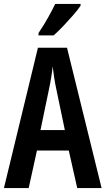

<svg xmlns="http://www.w3.org/2000/svg" viewBox="-20 -957 537 977"><path d="M373 0 330 -191H168L126 0H0L173 -714H321L497 0ZM267 -501Q260 -533 255.5 -563.5Q251 -594 248 -619Q243 -568 229 -502L186 -295H310ZM390 -928Q377 -908 353 -880.5Q329 -853 302.5 -825Q276 -797 253 -777H176V-789Q203 -829 224 -866.5Q245 -904 261 -937H390Z"/></svg>

Font: Noto Sans Lao ExtraCondensed SemiBold
Style: Regular
Weight: 600
Width: 2
Designer: Monotype Design Team
Foundry: Monotype Imaging Inc.
Version: Version 2.003; ttfautohint (v1.8.4.7-5d5b)